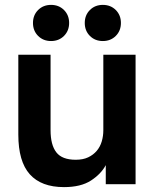

<svg xmlns="http://www.w3.org/2000/svg" viewBox="-20 -754 635 786"><path d="M242 12Q149 12 102 -40.5Q55 -93 55 -203V-530H187V-221Q187 -161 210.5 -130.5Q234 -100 290 -100Q320 -100 341 -110Q362 -120 376 -136.5Q390 -153 396.5 -175Q403 -197 403 -221V-530H535V0H413V-78Q394 -42 352.5 -15Q311 12 242 12ZM189 -586Q157 -586 136 -607Q115 -628 115 -660Q115 -692 136 -713Q157 -734 189 -734Q221 -734 242 -713Q263 -692 263 -660Q263 -628 242 -607Q221 -586 189 -586ZM401 -586Q369 -586 348 -607Q327 -628 327 -660Q327 -692 348 -713Q369 -734 401 -734Q433 -734 454 -713Q475 -692 475 -660Q475 -628 454 -607Q433 -586 401 -586Z"/></svg>

Font: Golos Text DemiBold
Style: Regular
Weight: 600
Designer: A.Korolkova, Vitaly Kuzmin
Foundry: ParaType Ltd
Version: Version 2.002